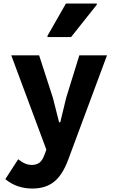

<svg xmlns="http://www.w3.org/2000/svg" viewBox="-20 -838 640 1082"><path d="M162.5 224.5Q73.5 224.5 10 171.5L82.5 59.5Q121.5 91.5 158.5 91.5Q185.5 91.5 202.2 78.8Q219 66 230 36L278.5 -96.5H307L353 -287L427 -526H583L364.5 61.5Q332.5 148 284.8 186.2Q237 224.5 162.5 224.5ZM255.5 43.5 43.5 -526H200.5L278 -287L313 -149H358ZM247.5 -629V-636L351.5 -818H525.5V-811.5L380.5 -629Z"/></svg>

Font: Google Sans Code
Style: Regular
Weight: 400
Monospace: yes
Designer: Google Sans Code Authors
Foundry: Google LLC
Version: Version 6.000